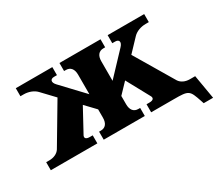

<svg xmlns="http://www.w3.org/2000/svg" viewBox="-111 -749 1249 1097"><g transform="rotate(-30 513.0 -200.5)"><path d="M892 -85 740 -341 816 -421C836 -442 868 -453 899 -453H920V-506H679V-453H698C724 -453 731 -433 708 -409L573 -266V-395C573 -432 590 -453 620 -453H632V-506H361V-453H373C403 -453 420 -432 420 -395V-266L285 -409C262 -433 269 -453 295 -453H314V-506H73V-453H94C125 -453 157 -442 177 -421L253 -341L101 -85C88 -65 63 -53 33 -53H12V0H319V-53H300C273 -53 264 -65 277 -85L357 -232L420 -166V-111C420 -74 403 -53 373 -53H361V0H632V-53H620C590 -53 573 -74 573 -111V-166L636 -232L716 -85C729 -65 720 -53 693 -53H674V0H823C923 0 926 3 954 87L960 105H1022L995 -53H981H960C930 -53 905 -65 892 -85Z"/></g></svg>

Font: LT Superior Serif ExtraBold
Style: Regular
Weight: 800
Designer: Daniel Lyons
Foundry: LyonsType
Version: Version 2.120;FEAKit 1.0